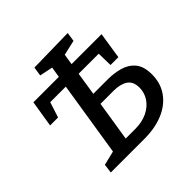

<svg xmlns="http://www.w3.org/2000/svg" viewBox="-176 -883 1056 1056"><g transform="rotate(-45 352.0 -355.0)"><path d="M112 0 119 -53 202 -73 271 -509H150L121 -419H59L84 -574H282L292 -636L215 -652L223 -705L487 -710L479 -657L391 -637L381 -574H614L590 -419H529L527 -509H371L350 -374H465Q510 -374 554 -362Q598 -350 626 -317Q654 -284 654 -221Q654 -153 618.5 -103Q583 -53 520 -26.5Q457 0 374 0ZM441 -307H339L302 -74H376Q429 -74 469 -93Q509 -112 531.5 -145Q554 -178 554 -219Q554 -266 523.5 -286.5Q493 -307 441 -307Z"/></g></svg>

Font: Bitter Medium
Style: Italic
Weight: 500
Italic angle: -9°
Designer: Sol Matas, and Bitter project Authors
Foundry: Sol Matas
Version: Version 2.001